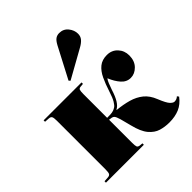

<svg xmlns="http://www.w3.org/2000/svg" viewBox="-223 -975 1139 1139"><g transform="rotate(-45 346.5 -405.0)"><path d="M544 14Q507 14 473.5 4Q440 -6 413 -38Q386 -70 370 -136Q360 -177 352 -205Q344 -233 336 -241Q331 -246 322.5 -248Q314 -250 302 -251V-58Q302 -32 305.5 -24Q309 -16 322 -14L343 -12V0H25V-12L56 -14Q69 -15 74 -23Q79 -31 79 -57V-466Q79 -492 74 -500Q69 -508 56 -509L25 -511V-523H343V-511L322 -509Q309 -508 305.5 -499.5Q302 -491 302 -465V-267Q316 -267 330 -267.5Q344 -268 356 -272Q365 -275 375 -281.5Q385 -288 397 -308Q409 -328 422 -369Q437 -416 454.5 -453Q472 -490 498 -511Q524 -532 564 -532Q605 -532 631 -504Q657 -476 657 -436Q657 -390 630 -362.5Q603 -335 569 -335Q535 -335 510.5 -362.5Q486 -390 469 -432Q461 -422 454 -404.5Q447 -387 439 -364Q426 -322 410.5 -297Q395 -272 375 -262V-260Q426 -255 468.5 -243Q511 -231 542.5 -205.5Q574 -180 592 -134Q613 -82 627.5 -67Q642 -52 653 -52Q672 -52 685 -65L693 -54Q665 -17 628.5 -1.5Q592 14 544 14ZM304 -576 296 -585 398 -780Q412 -806 425.5 -815Q439 -824 456 -824Q491 -824 512 -798Q533 -772 533 -742Q533 -720 520.5 -705Q508 -690 485 -677Z"/></g></svg>

Font: Display Black
Style: Regular
Weight: 900
Designer: Latin by Veronika Burian and Jose Scaglione. Greek by Irene Vlachou. Cyrillic by Vera Evstafieva.
Foundry: TypeTogether
Version: Version 3.002